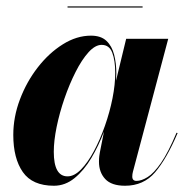

<svg xmlns="http://www.w3.org/2000/svg" viewBox="-20 -584 598 614"><path d="M196 -563.5H436V-560H196ZM352 -349.5Q352 -339 351 -326L383.5 -460H518L405 -34.5Q403 -27 403 -19.5Q403 -5.5 416.5 -5.5Q432.5 -5.5 452.2 -17.8Q472 -30 495 -63.2Q518 -96.5 544.5 -159.5L548 -158.5Q512.5 -75.5 475.8 -32.8Q439 10 380 10Q336.5 10 316.5 -11.5Q296.5 -33 296.5 -67Q296.5 -77.5 297.5 -85Q298.5 -92.5 299.5 -97.5L312.5 -163Q295.5 -118 272 -78.5Q248.5 -39 218.5 -14.5Q188.5 10 152.5 10Q83.5 10 53 -33.8Q22.5 -77.5 22.5 -152.5Q22.5 -210 43.8 -266.2Q65 -322.5 100.8 -368.5Q136.5 -414.5 180.8 -442.2Q225 -470 271 -470Q303 -470 320.5 -453.2Q338 -436.5 345 -409Q352 -381.5 352 -349.5ZM348.5 -351Q348.5 -390.5 339 -415.5Q329.5 -440.5 305 -440.5Q284.5 -440.5 263 -416.8Q241.5 -393 221.8 -354Q202 -315 186.2 -269.2Q170.5 -223.5 161.2 -178.5Q152 -133.5 152 -98.5Q152 -20 196 -20Q217.5 -20 239.2 -42.2Q261 -64.5 280.5 -101Q300 -137.5 315.5 -181.5Q331 -225.5 339.8 -269.8Q348.5 -314 348.5 -351Z"/></svg>

Font: Bodoni* 48pt
Style: Bold Italic
Weight: 700
Italic angle: -13°
Version: Version 2.3